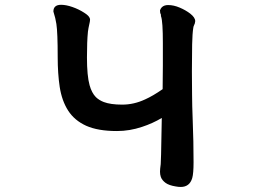

<svg xmlns="http://www.w3.org/2000/svg" viewBox="-20 -696 1040 788"><path d="M648.4 -519.5Q648.4 -607.9 641.1 -628.4L640.6 -629.4V-630.9Q640.6 -635.3 640.1 -637.2Q636.7 -642.1 636.7 -652.3V-653.8Q639.6 -661.6 644 -666Q653.3 -675.3 669.9 -675.3Q692.9 -675.3 717.5 -664.8Q742.2 -654.3 760.7 -640.1Q781.2 -624 781.2 -609.4V-608.9Q780.3 -599.1 776.4 -592.3Q773.9 -587.4 773.4 -582.5Q769.5 -559.1 768.6 -513.9Q767.6 -468.8 767.6 -403.3Q767.6 -337.9 768.3 -306.6Q769 -275.4 769 -260.7Q770 -231.4 771 -199.2Q774.4 -115.7 774.4 -30.3Q774.4 15.6 769 34.7Q758.3 71.3 721.7 71.3Q712.4 71.3 701.7 69.3Q673.8 64.9 659.7 54.7Q645 43.9 640.1 30.3Q636.7 20 636.7 8.8Q636.7 -1.5 639.6 -22.5Q640.6 -35.6 641.1 -62Q643.6 -198.2 644 -211.9Q606.4 -189.5 563 -175.3Q512.2 -158.2 460 -158.2Q382.3 -158.2 334 -179.7Q285.6 -201.7 259.8 -241.9Q233.9 -282.2 225.1 -338.9Q216.8 -394 216.8 -460.9Q216.8 -562.5 211.4 -597.7Q208 -621.1 199.2 -648.4V-649.4Q199.2 -661.6 206.1 -668.5Q213.9 -676.3 230.5 -676.3Q251.5 -676.3 277.3 -667.2Q303.2 -658.2 325.2 -644Q335.4 -637.7 341.3 -631.8Q349.6 -623 349.6 -615.2Q349.6 -611.3 348.6 -606.4Q345.7 -593.8 343.3 -581.3Q340.8 -568.8 340.8 -565.4V-564.9Q336.9 -525.9 336.9 -460Q336.9 -384.8 347.7 -346.2Q356.4 -314.9 373.5 -297.4Q386.7 -284.7 405.8 -277.3Q434.1 -266.6 481.4 -266.6Q529.8 -266.6 575.7 -288.1Q607.4 -302.2 647.5 -330.1Q648.4 -377.9 648.4 -426.8Z"/></svg>

Font: Bakudai
Style: Bold
Weight: 700
Version: Version 1.48